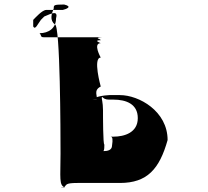

<svg xmlns="http://www.w3.org/2000/svg" viewBox="-20 -810 921 850"><path d="M248 -130C248 -22 240 11 268 20C268 20 229 18 265 18C275 8 269 0 323 0H511C632 0 686 -62 722 -190C722 -318 595 -389 511 -389H464C446 -389 380 -379 408 -370C408 -370 370 -371 406 -371C416 -381 390 -409 426 -427C426 -427 390 -555 426 -555C426 -555 390 -619 426 -619C426 -619 390 -632 426 -632C426 -638 392 -642 432 -645H175C157 -645 165 -653 155 -663C195 -663 228 -685 228 -728C237 -762 216 -755 176 -737L161 -722C147 -704 136 -675 127 -693V-722C137 -732 167 -766 185 -766H258C275 -770 302 -781 264 -790C217 -790 218 -787 218 -773C208 -749 199 -720 223 -702C247 -702 248 -220 248 -130ZM436 -322C436 -358 429 -373 431 -378C431 -378 428 -380 434 -380C438 -375 446 -369 462 -369H482C538 -369 590 -350 590 -287C590 -223 531 -205 482 -205H469C479 -205 480 -192 476 -166C476 -145 456 -141 438 -141C442 -146 442 -160 442 -170C436 -170 436 -295 436 -322Z"/></svg>

Font: Hussar Przerywany
Style: Regular
Weight: 400
Foundry: Cannot Into Space Fonts
Version: Version 0.982